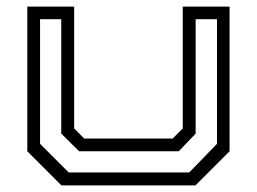

<svg xmlns="http://www.w3.org/2000/svg" viewBox="-20 -560 776 580"><path d="M165.5 0 62.5 -103V-540H204V-172L234.5 -141.5H501.5L532 -172V-540H673.5V-103L570.5 0ZM187.5 -39H551.5L635.5 -125.5V-502H571V-156.5L520 -103H219L165 -156.5V-502H101V-125.5Z"/></svg>

Font: Tourney Expanded
Style: Regular
Weight: 400
Width: 7
Designer: Tyler Finck
Foundry: Etcetera Type Co
Version: Version 1.010; ttfautohint (v1.8.3)